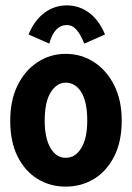

<svg xmlns="http://www.w3.org/2000/svg" viewBox="-20 -682 490 713"><path d="M224 11Q166 11 119.5 -17.5Q73 -46 45.5 -100.5Q18 -155 18 -234Q18 -310 45.5 -365.5Q73 -421 120 -451.5Q167 -482 224 -482Q282 -482 329 -451.5Q376 -421 404 -365.5Q432 -310 432 -234Q432 -156 404 -101Q376 -46 329 -17.5Q282 11 224 11ZM224 -96Q260 -96 282 -132.5Q304 -169 304 -234Q304 -304 282 -339.5Q260 -375 224 -375Q191 -375 168.5 -339.5Q146 -304 146 -234Q146 -169 167.5 -132.5Q189 -96 224 -96ZM163 -520 86 -554Q108 -607 145 -634.5Q182 -662 228 -662Q274 -662 311 -634.5Q348 -607 370 -554L293 -520Q280 -553 264.5 -571Q249 -589 228 -589Q182 -589 163 -520Z"/></svg>

Font: Inconsolata SemiCondensed Black
Style: Regular
Weight: 900
Width: 4
Monospace: yes
Designer: Raph Levien, Cyreal, Brenton Simpson
Foundry: Raph Levien, Cyreal, Google
Version: Version 3.001; ttfautohint (v1.8.2.53-6de2)